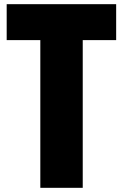

<svg xmlns="http://www.w3.org/2000/svg" viewBox="-20 -826 588 919"><path d="M173 73V-634H12V-806H536V-634H376V73Z"/></svg>

Font: Farlight84_Sys_V01
Style: Bold
Weight: 700
Designer: Monotype Design Team, Nadine Chahine and Nizar Qandah
Foundry: Monotype Imaging Inc.
Version: Version 2.004;October 31, 2024;FontCreator 14.0.0.2814 64-bi